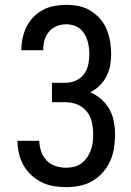

<svg xmlns="http://www.w3.org/2000/svg" viewBox="-20 -763 540 791"><path d="M252 8Q226 8 200 3.5Q174 -1 151 -12.5Q128 -24 108.5 -42Q89 -60 76.5 -83Q64 -106 58 -131.5Q52 -157 52 -183H142Q142 -161 149.5 -139.5Q157 -118 172 -102Q187 -86 208.5 -79Q230 -72 252 -72Q269 -72 285.5 -76Q302 -80 315.5 -90Q329 -100 338.5 -114Q348 -128 354 -143.5Q360 -159 362 -176Q364 -193 364 -209Q364 -234 358.5 -259Q353 -284 337.5 -303.5Q322 -323 298.5 -332.5Q275 -342 250 -342H194V-422H250Q272 -422 292.5 -431Q313 -440 326 -457.5Q339 -475 343.5 -496.5Q348 -518 348 -540Q348 -555 346 -569.5Q344 -584 339.5 -598Q335 -612 327 -624.5Q319 -637 307.5 -646Q296 -655 281.5 -659Q267 -663 253 -663Q233 -663 214 -655.5Q195 -648 182 -632.5Q169 -617 163.5 -597.5Q158 -578 158 -558V-556H68V-559Q68 -583 73.5 -607.5Q79 -632 90 -654Q101 -676 118.5 -693.5Q136 -711 157.5 -722.5Q179 -734 203.5 -738.5Q228 -743 253 -743Q279 -743 304.5 -738Q330 -733 352 -719.5Q374 -706 391.5 -686.5Q409 -667 419 -643Q429 -619 433.5 -593.5Q438 -568 438 -542Q438 -518 434 -494.5Q430 -471 419 -449.5Q408 -428 391 -411Q374 -394 352 -383Q377 -372 397.5 -354Q418 -336 431 -312.5Q444 -289 449 -262Q454 -235 454 -208Q454 -180 449.5 -152Q445 -124 433.5 -98.5Q422 -73 403 -52Q384 -31 360 -17Q336 -3 308 2.5Q280 8 252 8Z"/></svg>

Font: Iosevka Curly Medium
Style: Regular
Weight: 500
Monospace: yes
Designer: Belleve Invis
Foundry: Belleve Invis
Version: Version 22.1.2; ttfautohint (v1.8.4)